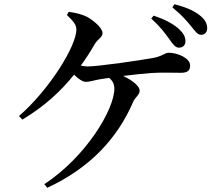

<svg xmlns="http://www.w3.org/2000/svg" viewBox="-20 -840 1040 910"><path d="M782 -655C799 -631 811 -614 828 -614C847 -614 859 -626 859 -645C859 -667 848 -685 823 -707C797 -729 759 -749 708 -766L697 -752C740 -713 762 -683 782 -655ZM883 -719C904 -694 915 -675 933 -675C950 -675 962 -687 962 -706C962 -728 952 -748 926 -768C900 -789 861 -806 807 -820L797 -805C844 -766 863 -743 883 -719ZM204 50C407 -44 537 -185 611 -357C620 -379 642 -390 642 -411C642 -430 610 -459 563 -480C613 -486 665 -492 697 -494C745 -497 804 -495 838 -495C874 -495 881 -510 881 -530C881 -565 821 -590 780 -590C761 -590 750 -573 704 -565C650 -555 446 -525 395 -525C385 -525 374 -527 363 -529C387 -562 409 -596 429 -631C444 -656 466 -663 466 -683C466 -707 425 -742 393 -760C369 -772 340 -779 306 -784L297 -769C328 -739 342 -723 342 -700C342 -622 214 -415 70 -290L86 -273C189 -335 267 -406 331 -486C349 -468 371 -452 387 -452C406 -452 427 -460 452 -464L497 -471C513 -458 522 -442 522 -420C522 -322 389 -98 190 33Z"/></svg>

Font: Noto Serif CJK SC SemiBold
Style: Regular
Weight: 600
Designer: Ryoko NISHIZUKA 西塚涼子 (kana & ideographs); Frank Grießhammer (Latin, Greek & Cyrillic); Wenlong ZHANG 张文龙 (bopomofo); San
Foundry: Adobe
Version: Version 2.001;hotconv 1.1.0;makeotfexe 2.6.0